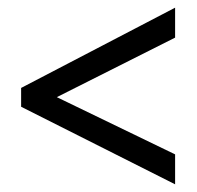

<svg xmlns="http://www.w3.org/2000/svg" viewBox="-20 -658 512 500"><path d="M436 -178 35 -380V-429L436 -638V-560L128 -405L436 -256Z"/></svg>

Font: Noto Sans Tamil UI Condensed
Style: Regular
Weight: 400
Width: 3
Designer: Jelle Bosma - Monotype Design Team
Foundry: Monotype Imaging Inc.
Version: Version 2.004